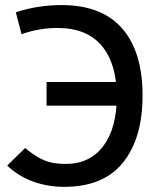

<svg xmlns="http://www.w3.org/2000/svg" viewBox="-20 -723 626 753"><path d="M232.4 9.8Q166.5 9.8 109.1 -11.2Q51.8 -32.2 8.3 -73.7L78.6 -142.6Q107.4 -118.7 131.6 -105Q155.8 -91.3 180.9 -85.7Q206.1 -80.1 237.8 -80.1Q332.5 -80.1 385.3 -150.4Q438 -220.7 438 -344.2Q438 -472.7 379.4 -543Q320.8 -613.3 205.6 -613.3Q168.5 -613.3 133.8 -607.2Q99.1 -601.1 64.5 -588.9L42 -674.8Q127.4 -703.1 222.2 -703.1Q378.4 -703.1 458.7 -611.8Q539.1 -520.5 539.1 -348.1Q539.1 -180.7 462.4 -85.4Q385.7 9.8 232.4 9.8ZM162.6 -308.6V-401.4H497.1V-308.6Z"/></svg>

Font: Cascadia Mono
Style: Regular
Weight: 400
Monospace: yes
Designer: Aaron Bell
Foundry: Saja Typeworks
Version: Version 2102.003